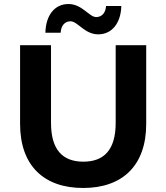

<svg xmlns="http://www.w3.org/2000/svg" viewBox="-20 -925 828 956"><path d="M394 11C591 11 708 -102 708 -308V-700H556V-313C556 -178 497 -120 395 -120C293 -120 234 -178 234 -313V-700H80V-308C80 -102 197 11 394 11ZM469 -754C538 -754 582 -811 584 -895H508C506 -861 487 -840 459 -840C424 -840 389 -905 321 -905C252 -905 208 -849 206 -762H282C284 -798 303 -819 331 -819C367 -819 401 -754 469 -754Z"/></svg>

Font: Montserrat-Alt1
Style: Bold
Weight: 700
Designer: Differentunic
Foundry: Differentunic
Version: Version 7.222